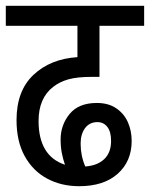

<svg xmlns="http://www.w3.org/2000/svg" viewBox="-20 -642 517 662"><path d="M253 0Q191 0 142 -26.5Q93 -53 65 -104Q37 -155 37 -228Q37 -329 95.5 -384Q154 -439 247 -445V-553H0V-622H477V-553H323V-377H298Q246 -377 216 -368.5Q186 -360 164 -343Q113 -304 113 -225Q113 -104 204 -74Q197 -94 193 -115Q189 -136 189 -161Q189 -211 220 -249Q251 -287 314 -287Q354 -287 381 -268.5Q408 -250 421 -220.5Q434 -191 434 -156Q434 -86 386 -43Q338 0 253 0ZM258 -147Q258 -105 274 -68Q316 -71 339.5 -93.5Q363 -116 363 -156Q363 -188 350 -204.5Q337 -221 316 -221Q289 -221 273.5 -200.5Q258 -180 258 -147Z"/></svg>

Font: Noto Sans Devanagari Condensed
Style: Regular
Weight: 400
Width: 3
Designer: Jelle Bosma - Monotype Design Team
Foundry: Monotype Imaging Inc.
Version: Version 2.004; ttfautohint (v1.8.4.7-5d5b)